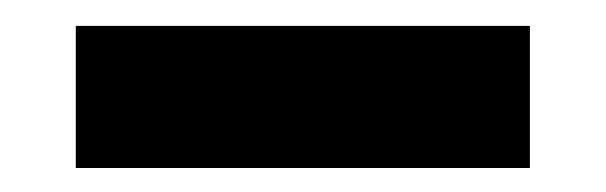

<svg xmlns="http://www.w3.org/2000/svg" viewBox="-20 -792 480 152"><path d="M399.5 -771.5V-659H40V-771.5Z"/></svg>

Font: Hepta Slab
Style: Bold
Weight: 700
Designer: Michael LaGattuta
Foundry: Michael LaGattuta
Version: Version 1.100